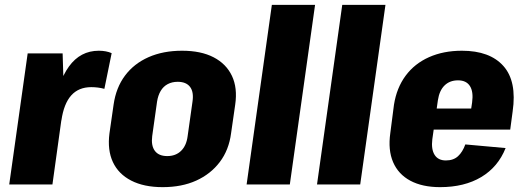

<svg xmlns="http://www.w3.org/2000/svg" viewBox="-20 -760 2165 791"><path d="M94 -540H238L244 -346L196 0H18ZM199 -295Q217 -421 264 -486Q311 -551 387 -551Q402 -551 415.5 -548.5Q429 -546 440 -541L410 -394Q384 -401 356 -401Q304 -401 273.5 -367Q243 -333 233 -264Z M650 11Q573 11 520.5 -16Q468 -43 445 -92.5Q422 -142 431 -211L448 -329Q458 -399 495 -448.5Q532 -498 592 -524.5Q652 -551 730 -551Q808 -551 860 -524Q912 -497 935.5 -447.5Q959 -398 949 -329L932 -211Q923 -142 885.5 -92.5Q848 -43 788.5 -16Q729 11 650 11ZM669 -117Q704 -117 726 -138.5Q748 -160 753 -199L773 -341Q779 -381 763 -402Q747 -423 712 -423Q689 -423 671 -413.5Q653 -404 642 -385.5Q631 -367 627 -341L607 -199Q602 -160 618 -138.5Q634 -117 669 -117Z M1278 -740 1174 0H996L1100 -740Z M1568 -740 1464 0H1286L1390 -740Z M1793 11Q1720 11 1670.5 -15.5Q1621 -42 1599.5 -92Q1578 -142 1588 -212L1603 -328Q1614 -398 1651 -448Q1688 -498 1747.5 -524.5Q1807 -551 1883 -551Q1998 -551 2054 -488Q2110 -425 2092 -301L2082 -226H1736L1748 -313H1954L1916 -278L1925 -338Q1931 -382 1916 -405.5Q1901 -429 1867 -429Q1833 -429 1811.5 -408Q1790 -387 1784 -347L1761 -186Q1756 -145 1770.5 -122Q1785 -99 1817 -99Q1848 -99 1867 -116.5Q1886 -134 1897 -165L2063 -150Q2032 -72 1962.5 -30.5Q1893 11 1793 11Z"/></svg>

Font: Pathway Extreme Condensed ExtraBold
Style: Italic
Weight: 800
Width: 3
Italic angle: -8°
Version: Version 1.001;gftools[0.9.26]